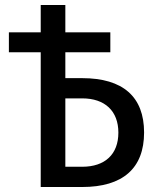

<svg xmlns="http://www.w3.org/2000/svg" viewBox="-20 -749 642 769"><path d="M143.1 0H309.1C471.7 0 557.1 -74.7 557.1 -218.3C557.1 -361.3 472.7 -436 309.1 -436H241.7V-539.6H421.9V-619.6H241.7V-729H143.1V-619.6H15.6V-539.6H143.1ZM241.7 -81.1V-355H309.1C400.4 -355 454.1 -304.2 454.1 -217.8C454.1 -131.3 400.9 -81.1 309.1 -81.1Z"/></svg>

Font: Hack
Style: Regular
Weight: 400
Monospace: yes
Designer: Christopher Simpkins
Foundry: Christopher Simpkins
Version: Version 2.010